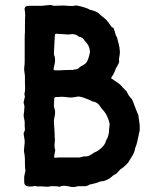

<svg xmlns="http://www.w3.org/2000/svg" viewBox="-20 -742 596 762"><path d="M74 -210Q79 -181 78 -176L75 -146Q75 -142 75.5 -138.5Q76 -135 77 -130.5Q78 -126 78 -123Q79 -120 79 -93Q79 -78 80 -71Q82 -63 79 -56L76 -41V-20Q76 -4 93 -2H109H110Q114 -5 125 -3Q127 -2 132 -2Q139 -3 165 -1Q169 0 177 -2Q184 -4 187 -3H196Q211 -3 213 -1H217Q230 -8 254 -2Q272 3 289 -3H302H311Q324 -2 335 -9Q339 -11 343 -11Q363 -15 376 -21Q378 -22 381.5 -22.5Q385 -23 387 -23Q388 -23 390.5 -23.5Q393 -24 395 -24.5Q397 -25 399 -26Q417 -33 428 -45Q430 -46 435 -49Q440 -52 442 -53Q451 -62 455 -67L459 -71Q473 -79 489 -97Q490 -99 492.5 -103.5Q495 -108 497 -110Q498 -111 499.5 -114.5Q501 -118 502 -119Q513 -133 517 -156L518 -158Q525 -175 531 -209Q531 -213 532 -214Q536 -222 534 -249Q532 -267 530 -278Q530 -279 529.5 -281.5Q529 -284 529 -285Q527 -289 519 -309.5Q511 -330 507 -341L503 -349Q489 -363 484 -377Q484 -378 479 -383L468 -394Q459 -406 449 -412Q445 -415 436.5 -421Q428 -427 423 -430Q420 -431 422 -435Q433 -449 440 -471Q442 -474 445.5 -480Q449 -486 450 -489Q453 -494 453 -498Q451 -507 455 -525Q457 -537 454 -554Q452 -566 444 -595Q444 -596 441 -599Q439 -603 439 -604Q436 -618 432 -626Q432 -632 426 -633Q425 -633 422 -636Q419 -641 412 -650.5Q405 -660 401 -664Q399 -666 394.5 -669.5Q390 -673 388 -675Q382 -679 372 -689Q365 -696 343 -702Q337 -702 334 -705Q322 -712 286 -720H279Q268 -717 247 -719Q240 -720 228 -720Q222 -720 210.5 -719.5Q199 -719 194 -719L182 -722H176L146 -719H117H98Q87 -719 82 -716Q76 -710 78 -702Q80 -697 80 -682Q79 -668 79 -641V-615Q78 -605 78 -587V-549V-547V-495Q78 -487 76 -473Q75 -468 78 -448Q79 -444 79 -436V-410Q81 -383 77 -370Q76 -368 78 -363V-362Q79 -360 79 -359Q78 -355 76.5 -348Q75 -341 74 -338V-333Q78 -321 77 -315Q76 -312 76 -305Q76 -298 75 -294Q75 -293 74.5 -291.5Q74 -290 74 -289V-282Q74 -278 76 -269.5Q78 -261 78 -257Q78 -253 78 -244Q78 -235 79 -230Q79 -222 74 -215ZM197 -210 194 -258V-264Q194 -267 195.5 -274.5Q197 -282 198 -286Q200 -302 196 -312Q193 -320 194 -328Q195 -335 195 -349Q195 -356 202 -357Q217 -357 225 -358Q230 -358 235.5 -357.5Q241 -357 248 -356Q255 -355 259 -355Q267 -355 272 -356Q290 -359 291 -359Q298 -359 310 -355Q336 -346 346 -340Q350 -338 354 -338Q369 -334 378 -319Q380 -315 385.5 -309Q391 -303 394 -299Q408 -281 415 -252V-247Q415 -244 414 -237.5Q413 -231 413 -228Q413 -204 402 -186Q400 -184 400 -182Q397 -165 373 -147Q367 -142 353 -136Q352 -136 350 -134Q348 -132 347 -132Q345 -130 340.5 -128Q336 -126 334 -124Q326 -121 317 -121Q315 -122 311.5 -121Q308 -120 307 -120Q306 -120 302 -118.5Q298 -117 296 -117H256H215Q207 -117 203 -116Q198 -115 196 -117Q194 -119 195 -123Q197 -133 198 -139Q200 -145 199 -148Q195 -157 197 -175Q199 -190 197 -197ZM266 -465Q259 -464 244 -464Q229 -464 221 -463H199Q191 -463 193 -471Q194 -475 195.5 -483Q197 -491 198 -495Q200 -512 195 -523Q194 -526 194 -532Q196 -570 197 -588Q197 -598 198 -603Q198 -607 202 -608H205Q237 -606 252 -605Q254 -605 256 -605.5Q258 -606 260 -606Q278 -609 291 -598Q294 -595 299 -595Q308 -592 311 -587Q312 -586 317 -579.5Q322 -573 325 -570Q337 -555 337 -533Q337 -531 331 -511Q330 -507 326 -499Q321 -488 305 -481Q297 -477 294 -473Q291 -470 287 -468Q273 -466 267 -464Z"/></svg>

Font: Gutenberg Clean
Style: Regular
Weight: 400
Designer: Nicola Manzari, Bruno Pierini
Foundry: Unio | Creative Solutions
Version: Version 1.001;PS 001.001;hotconv 1.0.88;makeotf.lib2.5.64775